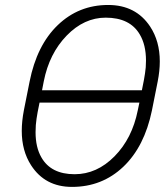

<svg xmlns="http://www.w3.org/2000/svg" viewBox="-20 -741 672 772"><path d="M269.5 10.5Q161 10.5 105 -76.5Q67.5 -134.5 67.5 -214.5Q67.5 -253.5 76 -297.5L99 -413Q128 -559 212.2 -640Q296.5 -721 415 -721Q526 -721 583.5 -634.5Q622.5 -575.5 622.5 -494Q622.5 -456 614 -413L591 -297.5Q561 -151.5 475.8 -70.5Q390.5 10.5 269.5 10.5ZM550.5 -378Q561 -429 563 -445.5Q567 -468.5 567 -497.5Q567 -560.5 542 -602.5Q502.5 -670 405 -670Q318 -670 248 -597.8Q178 -525.5 156 -414L149 -378ZM280 -40.5Q369.5 -40.5 440.5 -112.5Q511.5 -184.5 534 -297.5L540.5 -328.5H139Q129.5 -283 127 -264Q123 -239 123 -209.5Q123 -148.5 146.5 -108Q185 -40.5 280 -40.5Z"/></svg>

Font: Roberto Sans Light
Style: Italic
Weight: 300
Italic angle: -11°
Designer: Google
Version: Version 1.00;June 11, 2020;FontCreator 12.0.0.2522 64-bit; t